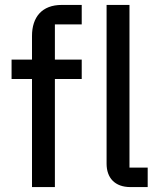

<svg xmlns="http://www.w3.org/2000/svg" viewBox="-20 -760 649 780"><path d="M580 0V-79H506V-740H413V-95C413 -38 446 0 510 0ZM110 0H203V-439H312V-518H203V-661H312V-740H231C150 -740 110 -690 110 -614V-518H27V-439H110Z"/></svg>

Font: IBM Plex Devanagari Text
Style: Regular
Weight: 450
Designer: Mike Abbink, Paul van der Laan, Pieter van Rosmalen, Erin McLaughlin
Foundry: Bold Monday
Version: Version 1.0